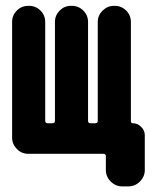

<svg xmlns="http://www.w3.org/2000/svg" viewBox="-20 -540 540 674"><path d="M446.3 -107.4Q462.9 -107.4 475.6 -94.7Q488.3 -82 488.3 -65.4V56.6Q488.3 80.1 471.2 97.2Q454.1 114.3 430.7 114.3H409.2Q385.7 114.3 368.7 97.2Q351.6 80.1 351.6 56.6V8.8Q351.6 0 342.8 0H79.1Q55.7 0 39.1 -17.1Q22.5 -34.2 22.5 -56.6V-462.9Q22.5 -486.3 39.1 -502.9Q55.7 -519.5 79.1 -519.5H82Q105.5 -519.5 122.1 -502.9Q138.7 -486.3 138.7 -462.9V-116.2Q138.7 -107.4 147.5 -107.4H164.1Q172.9 -107.4 172.9 -116.2V-462.9Q172.9 -486.3 189.5 -502.9Q206.1 -519.5 228.5 -519.5H232.4Q255.9 -519.5 272.5 -502.9Q289.1 -486.3 289.1 -462.9V-116.2Q289.1 -107.4 296.9 -107.4H314.5Q323.2 -107.4 323.2 -116.2V-462.9Q323.2 -486.3 340.3 -502.9Q357.4 -519.5 379.9 -519.5H382.8Q406.2 -519.5 422.9 -502.9Q439.5 -486.3 439.5 -462.9V-114.3Q439.5 -107.4 446.3 -107.4Z"/></svg>

Font: Rounded Mgen+ 2m bold
Style: Bold
Weight: 700
Designer: [Source Han Sans]
Ryoko NISHIZUKA  (kana & ideographs); Paul D. Hunt (Latin, Greek & Cyrillic); Wenlong ZHANG  (bopomofo
Version: Version 1.059.20150602